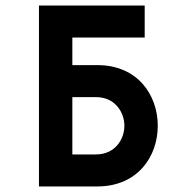

<svg xmlns="http://www.w3.org/2000/svg" viewBox="-20 -670 667 690"><path d="M120 0H330C475 0 547 -108 547 -218C547 -328 475 -436 330 -436H240V-535H500V-650H120ZM240 -115V-321H325C393 -321 427 -267 427 -218C427 -169 393 -115 325 -115Z"/></svg>

Font: Grotesk 03
Style: Bold
Weight: 500
Designer: Frank Adebiaye, contributions by Jérémy Landes, Ariel Martín Pérez
Foundry: Velvetyne Type Foundry
Version: Version 3.000;Glyphs 3.1.2 (3150)